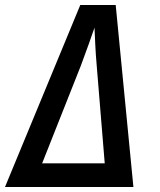

<svg xmlns="http://www.w3.org/2000/svg" viewBox="-21 -750 641 770"><path d="M-1 0 301 -730H443L514 0ZM148 -95H399L367 -485Q363 -530 361 -573Q359 -616 358 -639Q350 -616 335 -573.5Q320 -531 303 -486Z"/></svg>

Font: NKDuy Mono SemiBold
Style: Italic
Weight: 600
Italic angle: -9°
Monospace: yes
Designer: NKDuy
Foundry: NKDuy
Version: Version 2.251; ttfautohint (v1.8.4.7-5d5b)